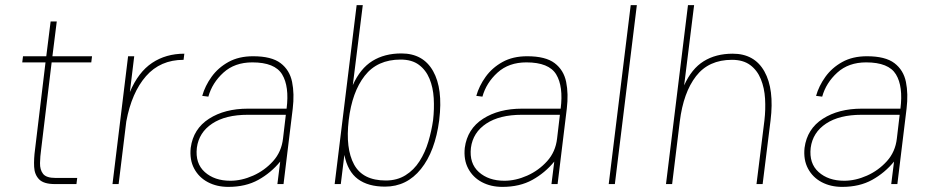

<svg xmlns="http://www.w3.org/2000/svg" viewBox="-20 -720 3650 751"><path d="M70 -500H161L178 -636H202L185 -500H340L337 -476H182L141 -136Q137 -108 136.5 -82Q136 -56 148.5 -40Q161 -24 197 -24H282L279 0H195Q151 0 133 -18.5Q115 -37 113.5 -67.5Q112 -98 117 -135L158 -476H67Z M420 0 481 -500H505L488 -360Q521 -438 575 -474Q629 -510 701 -510L698 -486Q607 -486 551 -422Q495 -358 474 -245L444 0Z M873 11Q828 11 793 -7.5Q758 -26 739.5 -60.5Q721 -95 726 -142Q736 -216 797.5 -255.5Q859 -295 950 -295H1101Q1112 -382 1083.5 -429Q1055 -476 967 -476Q898 -476 854 -436Q810 -396 795 -342L771 -345Q782 -384 807.5 -419.5Q833 -455 873.5 -477.5Q914 -500 970 -500Q1042 -500 1077.5 -473Q1113 -446 1122.5 -399.5Q1132 -353 1125 -295L1089 0H1065L1076 -88Q1040 -44 990.5 -16.5Q941 11 873 11ZM881 -13Q925 -13 970 -33Q1015 -53 1048 -89.5Q1081 -126 1087 -178L1098 -271H949Q862 -271 810 -236.5Q758 -202 750 -142Q743 -81 781 -47Q819 -13 881 -13Z M1313 0H1289L1375 -700H1399L1360 -387Q1389 -452 1436.5 -481.5Q1484 -511 1550 -511Q1635 -511 1674 -442Q1713 -373 1698 -251V-250Q1682 -128 1626.5 -59Q1571 10 1486 10Q1420 10 1380 -19.5Q1340 -49 1327 -114ZM1547 -487Q1456 -487 1406.5 -423.5Q1357 -360 1344 -250Q1331 -139 1365 -76.5Q1399 -14 1489 -14Q1533 -14 1566 -34.5Q1599 -55 1621 -89.5Q1643 -124 1655.5 -166Q1668 -208 1674 -250Q1679 -294 1676.5 -336Q1674 -378 1660 -412Q1646 -446 1618.5 -466.5Q1591 -487 1547 -487Z M1945 11Q1900 11 1865 -7.5Q1830 -26 1811.5 -60.5Q1793 -95 1798 -142Q1808 -216 1869.5 -255.5Q1931 -295 2022 -295H2173Q2184 -382 2155.5 -429Q2127 -476 2039 -476Q1970 -476 1926 -436Q1882 -396 1867 -342L1843 -345Q1854 -384 1879.5 -419.5Q1905 -455 1945.5 -477.5Q1986 -500 2042 -500Q2114 -500 2149.5 -473Q2185 -446 2194.5 -399.5Q2204 -353 2197 -295L2161 0H2137L2148 -88Q2112 -44 2062.5 -16.5Q2013 11 1945 11ZM1953 -13Q1997 -13 2042 -33Q2087 -53 2120 -89.5Q2153 -126 2159 -178L2170 -271H2021Q1934 -271 1882 -236.5Q1830 -202 1822 -142Q1815 -81 1853 -47Q1891 -13 1953 -13Z M2447 -700H2471L2385 0H2361Z M2970 -249Q2975 -292 2972.5 -334Q2970 -376 2956 -410.5Q2942 -445 2914.5 -465.5Q2887 -486 2843 -486Q2752 -486 2702.5 -422Q2653 -358 2639 -245L2609 0H2585L2671 -700H2695L2656 -386Q2685 -451 2732.5 -480.5Q2780 -510 2846 -510Q2931 -510 2970 -440.5Q3009 -371 2994 -249L2963 0H2939Z M3274 11Q3229 11 3194 -7.5Q3159 -26 3140.5 -60.5Q3122 -95 3127 -142Q3137 -216 3198.5 -255.5Q3260 -295 3351 -295H3502Q3513 -382 3484.5 -429Q3456 -476 3368 -476Q3299 -476 3255 -436Q3211 -396 3196 -342L3172 -345Q3183 -384 3208.5 -419.5Q3234 -455 3274.5 -477.5Q3315 -500 3371 -500Q3443 -500 3478.5 -473Q3514 -446 3523.5 -399.5Q3533 -353 3526 -295L3490 0H3466L3477 -88Q3441 -44 3391.5 -16.5Q3342 11 3274 11ZM3282 -13Q3326 -13 3371 -33Q3416 -53 3449 -89.5Q3482 -126 3488 -178L3499 -271H3350Q3263 -271 3211 -236.5Q3159 -202 3151 -142Q3144 -81 3182 -47Q3220 -13 3282 -13Z"/></svg>

Font: Haskoy Thin
Style: Italic
Weight: 100
Designer: Ertekin Erdin
Foundry: Ertekin Erdin
Version: Version 2.000; ttfautohint (v1.8.4.7-5d5b)